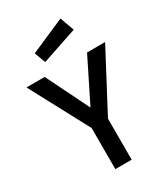

<svg xmlns="http://www.w3.org/2000/svg" viewBox="-225 -1041 1000 1142"><g transform="rotate(-30 274.5 -469.5)"><path d="M331 0H219V-282L4 -685H129L274 -391L420 -685H544L331 -282ZM148 -836 384 -939 419 -842 176 -760Z"/></g></svg>

Font: Titillium Web[RUS by Daymarius]
Style: Regular
Weight: 600
Designer: Cyrillization by Daymarius
Foundry: Cyrillization by Daymarius
Version: Version 1.002 September 11, 2018